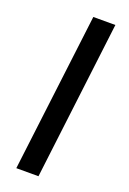

<svg xmlns="http://www.w3.org/2000/svg" viewBox="-140 -768 550 818"><g transform="rotate(20 134.5 -359.0)"><path d="M147.5 0H47L135 -717.5H235Z"/></g></svg>

Font: Lato Medium
Style: Italic
Weight: 500
Italic angle: -7°
Designer: Lukasz Dziedzic
Foundry: tyPoland Lukasz Dziedzic
Version: Version 2.006; 2014-01-15